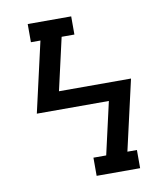

<svg xmlns="http://www.w3.org/2000/svg" viewBox="-82 -805 765 874"><g transform="rotate(-10 300.0 -367.5)"><path d="M294 0V-84H353L408 -326H75L149 -651H105V-735H306V-651H247L192 -409H525L451 -84H495V0Z"/></g></svg>

Font: Iosevka HT Medium Extended
Style: Regular
Weight: 500
Width: 7
Monospace: yes
Designer: Belleve Invis
Foundry: Belleve Invis
Version: Version 32.3.0; ttfautohint (v1.8.4)